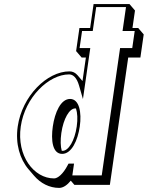

<svg xmlns="http://www.w3.org/2000/svg" viewBox="-20 -880 729 947"><path d="M371.8 -742 355.4 -628 382.7 -596.2H403.6L386.9 -480.3L362.5 -508.8C351.8 -521.3 338.5 -528 322.9 -528C211.6 -528 89 -406 67.4 -256C55.1 -170.8 78.1 -95 120.5 -45.4L147.8 -13.6C180.1 24.2 223.8 46.8 271.9 46.8C291.6 46.8 311.5 32.9 329.2 11.1L346.9 31.8H521.9L612.4 -596.2H672.4L688.8 -710.2L661.6 -742H633.4L645.8 -828.2L618.6 -860H441.6L424.6 -742ZM354.8 -344.8C361.8 -323.4 363.8 -292.5 358.5 -256C348.5 -186 317.9 -136 288.7 -136C287.3 -136 285.9 -136.1 284.6 -136.3C278.4 -157.7 277.5 -188.3 282.6 -224.2C292.9 -295.2 322.4 -345.2 350.7 -345.2C352.1 -345.2 353.4 -345.1 354.8 -344.8ZM327.7 -56 326 -58H328ZM384.7 -727 437.4 -727 454.4 -845H601.4L584.4 -727H644.4L632.3 -643H572.3L481.8 -15H336.8L345.2 -73.1L317.8 -72.9L312.8 -63.3C291.2 -22.2 265.2 0 246.8 0C146.6 0 61.6 -111.8 82.4 -256C103.2 -400.2 220.6 -513 320.7 -513C340.7 -513 358.6 -497.2 369.9 -458L389.1 -391.5L425.3 -643H372.6ZM240.5 -256.5C230.7 -188.8 238.5 -121 286.6 -121C333.2 -121 363.7 -187.8 373.5 -256C383.6 -325.5 371 -392 325.6 -392C279.5 -392 250.4 -325.2 240.5 -256.5Z"/></svg>

Font: Blink
Style: 3DObl
Weight: 400
Designer: Mew Too
Foundry: Cannot Into Space Fonts
Version: Version 001.000